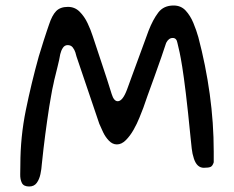

<svg xmlns="http://www.w3.org/2000/svg" viewBox="-20 -683 852 698"><path d="M86 -5Q66 -5 59.5 -18Q53 -31 53.5 -49.5Q54 -68 54 -84Q54 -185 74 -283Q94 -381 121 -478Q123 -484 128 -500.5Q133 -517 139 -536Q145 -555 150.5 -571Q156 -587 158 -593Q169 -627 184 -642.5Q199 -658 227 -658Q252 -658 269.5 -640.5Q287 -623 298.5 -598.5Q310 -574 317 -552Q334 -500 352 -446.5Q370 -393 386 -341Q394 -315 408 -315Q426 -315 442 -358Q450 -380 461.5 -411.5Q473 -443 485 -475.5Q497 -508 506.5 -534Q516 -560 520 -571Q536 -612 555.5 -637.5Q575 -663 611 -663Q638 -663 655 -644.5Q672 -626 683 -599.5Q694 -573 701 -548Q728 -446 742.5 -341Q757 -236 757 -132V-93Q753 -80 746 -76.5Q739 -73 721 -73Q696 -73 685 -106Q679 -124 677 -143Q675 -162 673 -181Q663 -283 655.5 -344.5Q648 -406 642.5 -440Q637 -474 633 -492.5Q629 -511 625 -527Q622 -545 608 -545Q593 -545 584 -527Q578 -509 566.5 -475Q555 -441 541 -403Q527 -365 516 -334Q505 -303 501 -291Q496 -278 487 -255.5Q478 -233 465.5 -211Q453 -189 437.5 -173.5Q422 -158 405 -158Q389 -158 376 -171.5Q363 -185 354.5 -203Q346 -221 341 -233L258 -478Q257 -483 254 -492.5Q251 -502 244.5 -510.5Q238 -519 226 -519Q215 -519 208.5 -509Q202 -499 199 -486Q196 -473 195 -465Q193 -455 189 -439.5Q185 -424 181 -407Q177 -392 174.5 -378.5Q172 -365 170 -358Q169 -351 165.5 -333Q162 -315 159 -295Q151 -243 144.5 -193.5Q138 -144 132 -86Q131 -69 127 -50Q123 -31 113.5 -18Q104 -5 86 -5Z"/></svg>

Font: Fuzzy Bubbles
Style: Regular
Weight: 400
Designer: Robert E. Leuschke
Foundry: Robert E. Leuschke
Version: Version 1.010; ttfautohint (v1.8.3)